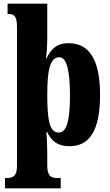

<svg xmlns="http://www.w3.org/2000/svg" viewBox="-20 -780 597 1040"><path d="M7 240H309V184H287C256 184 236 173 236 116V58C236 12 234 -36 231 -64H236C260 -14 294 12 357 12C464 12 522 -72 522 -265C522 -460 462 -546 351 -546C287 -546 256 -514 232 -464H229C233 -487 236 -539 236 -574V-760H21V-704H27C55 -704 72 -695 72 -633V118C72 173 51 184 20 184H7ZM298 -62C249 -62 236 -127 236 -266C236 -393 249 -470 301 -470C342 -470 359 -395 359 -264C359 -128 342 -62 298 -62Z"/></svg>

Font: Noto Serif Hebrew ExtraCondensed Black
Style: Regular
Weight: 900
Width: 2
Designer: Monotype Design Team
Foundry: Monotype Imaging Inc.
Version: Version 2.004